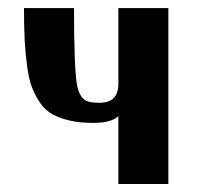

<svg xmlns="http://www.w3.org/2000/svg" viewBox="-20 -460 500 480"><path d="M275.9 -250V-439.9H400.9V0H275.9V-169.9Q258.8 -152.8 213.9 -152.8Q181.2 -152.8 156.2 -158.2Q131.3 -163.6 112.5 -173.6Q93.8 -183.6 81.1 -201.7Q68.4 -219.7 60.3 -240.7Q52.2 -261.7 47.9 -293.7Q43.5 -325.7 41.7 -359.1Q40 -392.6 40 -439.9H165Q165 -282.7 173.3 -244.1Q180.2 -212.9 199.2 -206.5Q208.5 -203.1 229 -203.1Q275.9 -203.1 275.9 -250Z"/></svg>

Font: Pfennig
Style: Bold
Weight: 700
Version: Version 20120410 ; ttfautohint (v0.8)